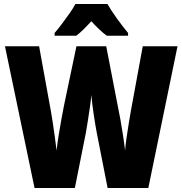

<svg xmlns="http://www.w3.org/2000/svg" viewBox="-20 -1040 919 967"><path d="M874 -807 727 -93H522L467 -373Q460 -410 452 -463.5Q444 -517 440 -562Q438 -536 433 -501Q428 -466 422.5 -432Q417 -398 413 -374L357 -93H154L5 -807H177L236 -482Q240 -460 245.5 -424.5Q251 -389 256 -351Q261 -313 265 -282Q269 -320 276 -362.5Q283 -405 290 -443.5Q297 -482 302 -507L365 -807H515L573 -507Q579 -480 586 -440.5Q593 -401 599.5 -359Q606 -317 610 -282Q612 -309 617 -344Q622 -379 628 -415.5Q634 -452 639 -481L699 -807ZM521 -1020Q540 -987 568 -948Q596 -909 625 -874V-860H518Q500 -873 481 -891Q462 -909 440 -933Q417 -908 398.5 -890Q380 -872 364 -860H255V-874Q270 -891 290.5 -918Q311 -945 330.5 -973Q350 -1001 360 -1020Z"/></svg>

Font: Noto Sans Kannada UI Condensed Black
Style: Regular
Weight: 900
Width: 3
Designer: Jelle Bosma - Monotype Design Team
Foundry: Monotype Imaging Inc.
Version: Version 2.005; ttfautohint (v1.8.4.7-5d5b)